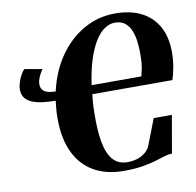

<svg xmlns="http://www.w3.org/2000/svg" viewBox="-84 -838 956 936"><g transform="rotate(-10 394.5 -370.0)"><path d="M455.5 11.5Q369.5 11.5 308 -23.5Q246.5 -58.5 213.5 -127Q180.5 -195.5 180.5 -296Q180.5 -318.5 182 -337.5Q183.5 -356.5 186.5 -383.5Q156 -383.5 127 -386.8Q98 -390 74.8 -398.8Q51.5 -407.5 37.8 -424Q24 -440.5 24 -466.5Q24 -483.5 30.8 -504Q37.5 -524.5 46.8 -540.5Q56 -556.5 64 -561.5L150.5 -546.5Q146 -541 139.2 -529.2Q132.5 -517.5 127.2 -503.5Q122 -489.5 122 -476.5Q122 -461.5 128.8 -450.8Q135.5 -440 151.2 -434.2Q167 -428.5 194.5 -427.5Q216.5 -525 267.2 -598Q318 -671 389.5 -711.5Q461 -752 545 -752Q620 -752 673.8 -725Q727.5 -698 756.8 -645.8Q786 -593.5 786 -518.5Q786 -480 779.2 -443Q772.5 -406 764 -383.5H368Q366.5 -368.5 365 -354Q363.5 -339.5 362.8 -323.2Q362 -307 362 -286Q360.5 -205 371 -147Q381.5 -89 408 -58.2Q434.5 -27.5 481 -27.5Q504.5 -27.5 527.2 -34.2Q550 -41 568.2 -55.8Q586.5 -70.5 595 -94L642.5 -217H732.5L700 -31Q683.5 -31 663 -24.8Q642.5 -18.5 614.8 -10Q587 -1.5 548 5Q509 11.5 455.5 11.5ZM618.5 -427.5Q623 -445.5 626.2 -461Q629.5 -476.5 631 -495.2Q632.5 -514 632.5 -542Q632.5 -567 629.2 -595.8Q626 -624.5 616.2 -650.2Q606.5 -676 587.2 -692Q568 -708 536 -708Q510.5 -708 485.5 -691.5Q460.5 -675 438.8 -640.5Q417 -606 399.8 -553Q382.5 -500 372.5 -427.5Z"/></g></svg>

Font: Merriweather 96pt Black
Style: Italic
Weight: 900
Italic angle: -7.8°
Version: Version 2.101